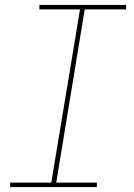

<svg xmlns="http://www.w3.org/2000/svg" viewBox="-20 -755 540 775"><path d="M21 0V-18H187L303 -717H139V-735H489V-717H322L207 -18H371V0Z"/></svg>

Font: Iosevka Curly Slab ThObl
Style: Regular
Weight: 100
Italic angle: -9°
Monospace: yes
Designer: Belleve Invis
Foundry: Belleve Invis
Version: Version 11.0.0; ttfautohint (v1.8.3)